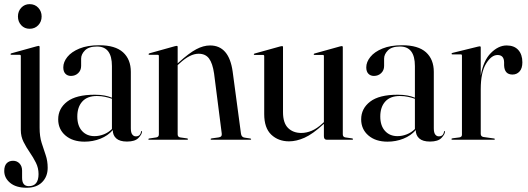

<svg xmlns="http://www.w3.org/2000/svg" viewBox="-27 -658 2487 904"><path d="M112.5 -522.5Q88.5 -522.5 73 -539.2Q57.5 -556 57.5 -580.5Q57.5 -605 73.2 -621.8Q89 -638.5 112.5 -638.5Q137.5 -638.5 153.2 -621.5Q169 -604.5 169 -580.5Q169 -556 153 -539.2Q137 -522.5 112.5 -522.5ZM159.5 -56.5Q159.5 -15.5 169 14.5Q178.5 44.5 188 72Q197.5 99.5 197.5 132Q197.5 173.5 171.2 199.8Q145 226 98.5 226Q48.5 226 20.8 203Q-7 180 -7 147Q-7 123 4.2 111Q15.5 99 34.5 99Q53 99 65 111.8Q77 124.5 77 145.5V179Q77 218.5 108.5 218.5Q154.5 218.5 154.5 161.5Q154.5 133 142 108Q129.5 83 113 59.2Q96.5 35.5 83.8 10Q71 -15.5 71 -45.5V-394.5Q71 -400 65 -400H26.5Q22.5 -400 22.5 -403Q22.5 -405.5 26.5 -407L145.5 -440Q152.5 -442 155 -442Q159.5 -442 159.5 -436Z M247 -96Q247 -147 289.2 -179.5Q331.5 -212 419 -212Q445.5 -212 465 -208.2Q484.5 -204.5 500 -198V-347Q500 -439 430 -439Q391 -439 373 -420.8Q355 -402.5 355 -382V-347.5Q355 -327 341.2 -313.8Q327.5 -300.5 307 -300.5Q291 -300.5 281 -310.8Q271 -321 271 -341Q271 -366 290.2 -390Q309.5 -414 347.2 -429.5Q385 -445 440 -445Q515.5 -445 552.2 -411.8Q589 -378.5 589 -319.5V-54Q589 -33.5 595.8 -24.8Q602.5 -16 612.5 -16Q634 -16 637 -38Q637.5 -41 639.5 -41Q641.5 -41 641.5 -38Q641.5 -26 625.2 -8.8Q609 8.5 571 8.5Q537 8.5 520.5 -6.2Q504 -21 504 -45.5Q481 -19 445.8 -5Q410.5 9 371 9Q315 9 281 -20.2Q247 -49.5 247 -96ZM337 -109.5Q337 -66 359.2 -41.5Q381.5 -17 418 -17Q440 -17 461.8 -25.5Q483.5 -34 500 -50.5V-193Q484.5 -198.5 467 -202.2Q449.5 -206 429 -206Q384 -206 360.5 -180Q337 -154 337 -109.5Z M809.5 -437V-359.5L815.5 -365Q863 -408 896.8 -426Q930.5 -444 962 -444Q1051.5 -444 1068.5 -320.5L1107.5 -29.5Q1109.5 -12 1124.5 -10L1151 -6Q1155.5 -5 1155.5 -3Q1155.5 0 1151.5 0H969Q964.5 0 964.5 -3Q964.5 -5.5 970 -6.5L1002.5 -11Q1019.5 -13.5 1017 -29.5L981 -311.5Q974 -360 957.2 -382.5Q940.5 -405 908 -405Q867.5 -405 819 -360L809.5 -351.5V-25.5Q809.5 -13 821.5 -11L853 -6.5Q858 -6 858 -3Q858 0 854 0H674.5Q671.5 0 671.5 -3Q671.5 -5 675.5 -6L709 -11Q721 -13 721 -25V-394.5Q721 -400 715 -400H676Q672.5 -400 672.5 -403Q672.5 -405 676.5 -407L796.5 -440.5Q802.5 -442 805 -442Q809.5 -442 809.5 -437Z M1217 -121V-394Q1217 -399.5 1210.5 -399.5H1171.5Q1168 -399.5 1168 -402.5Q1168 -404.5 1172 -406L1292.5 -439.5Q1298.5 -441 1301 -441Q1305.5 -441 1305.5 -436V-130Q1305.5 -79 1329.2 -55.5Q1353 -32 1391.5 -32Q1415.5 -32 1440.2 -42.2Q1465 -52.5 1491 -76.5L1498 -83V-394Q1498 -399.5 1492.5 -399.5H1453.5Q1450 -399.5 1450 -402.5Q1450 -404.5 1453.5 -406L1574 -439.5Q1579.5 -441 1582 -441Q1587 -441 1587 -436V-25.5Q1587 -13 1599 -11L1630.5 -6.5Q1635 -6 1635 -3Q1635 0 1631.5 0H1512Q1498 0 1498 -16.5V-75L1494.5 -72Q1445 -26.5 1406.8 -9.5Q1368.5 7.5 1334 7.5Q1283.5 7.5 1250.2 -24Q1217 -55.5 1217 -121Z M1673.5 -96Q1673.5 -147 1715.8 -179.5Q1758 -212 1845.5 -212Q1872 -212 1891.5 -208.2Q1911 -204.5 1926.5 -198V-347Q1926.5 -439 1856.5 -439Q1817.5 -439 1799.5 -420.8Q1781.5 -402.5 1781.5 -382V-347.5Q1781.5 -327 1767.8 -313.8Q1754 -300.5 1733.5 -300.5Q1717.5 -300.5 1707.5 -310.8Q1697.5 -321 1697.5 -341Q1697.5 -366 1716.8 -390Q1736 -414 1773.8 -429.5Q1811.5 -445 1866.5 -445Q1942 -445 1978.8 -411.8Q2015.5 -378.5 2015.5 -319.5V-54Q2015.5 -33.5 2022.2 -24.8Q2029 -16 2039 -16Q2060.5 -16 2063.5 -38Q2064 -41 2066 -41Q2068 -41 2068 -38Q2068 -26 2051.8 -8.8Q2035.5 8.5 1997.5 8.5Q1963.5 8.5 1947 -6.2Q1930.5 -21 1930.5 -45.5Q1907.5 -19 1872.2 -5Q1837 9 1797.5 9Q1741.5 9 1707.5 -20.2Q1673.5 -49.5 1673.5 -96ZM1763.5 -109.5Q1763.5 -66 1785.8 -41.5Q1808 -17 1844.5 -17Q1866.5 -17 1888.2 -25.5Q1910 -34 1926.5 -50.5V-193Q1911 -198.5 1893.5 -202.2Q1876 -206 1855.5 -206Q1810.5 -206 1787 -180Q1763.5 -154 1763.5 -109.5Z M2236.5 -434.5V-301.5Q2248.5 -372.5 2284 -408.2Q2319.5 -444 2358.5 -444Q2394 -444 2413.2 -422.8Q2432.5 -401.5 2432.5 -364.5Q2432.5 -336 2419.2 -321.5Q2406 -307 2386 -307Q2348 -307 2346.5 -350.5V-364.5Q2346 -399 2315.5 -399Q2286.5 -399 2261.5 -358.2Q2236.5 -317.5 2236.5 -237.5V-27.5Q2236.5 -15.5 2249 -13L2298.5 -6Q2303 -5.5 2303 -3Q2303 0 2298.5 0H2103Q2098.5 0 2098.5 -3Q2098.5 -6 2104.5 -7L2136 -11Q2148 -13 2148 -23.5V-396Q2148 -402 2142.5 -402H2102.5Q2099 -402 2099 -405Q2099 -407.5 2103.5 -409L2223.5 -438.5Q2229.5 -440 2232 -440Q2236.5 -440 2236.5 -434.5Z"/></svg>

Font: Fraunces 144pt S000
Style: Regular
Weight: 400
Version: Version 1.000; ttfautohint (v1.8.3)